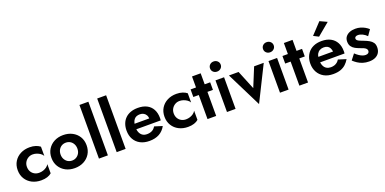

<svg xmlns="http://www.w3.org/2000/svg" viewBox="-9 -1678 5266 2624"><g transform="rotate(-20 2624.0 -366.0)"><path d="M164 -230Q164 -190 181.5 -160Q199 -130 229 -113.5Q259 -97 296 -97Q326 -97 354 -106Q382 -115 404.5 -131.5Q427 -148 439 -170V-37Q415 -15 376.5 -2.5Q338 10 288 10Q214 10 155.5 -20Q97 -50 63.5 -104.5Q30 -159 30 -230Q30 -302 63.5 -356Q97 -410 155.5 -440Q214 -470 288 -470Q338 -470 376.5 -457Q415 -444 439 -424V-290Q427 -312 403.5 -328.5Q380 -345 352 -354.5Q324 -364 296 -364Q259 -364 229 -346Q199 -328 181.5 -298Q164 -268 164 -230Z M521 -230Q521 -302 554.5 -356Q588 -410 645.5 -440Q703 -470 776 -470Q849 -470 907 -440Q965 -410 998.5 -356Q1032 -302 1032 -230Q1032 -159 998.5 -104.5Q965 -50 907 -20Q849 10 776 10Q703 10 645.5 -20Q588 -50 554.5 -104.5Q521 -159 521 -230ZM654 -230Q654 -192 670.5 -162.5Q687 -133 714 -116.5Q741 -100 776 -100Q810 -100 837.5 -116.5Q865 -133 881.5 -162Q898 -191 898 -230Q898 -268 881.5 -298Q865 -328 837.5 -344Q810 -360 776 -360Q741 -360 714 -344Q687 -328 670.5 -298.5Q654 -269 654 -230Z M1258 -780V0H1128V-780Z M1516 -780V0H1386V-780Z M1862 10Q1786 10 1730 -19.5Q1674 -49 1643.5 -103Q1613 -157 1613 -230Q1613 -285 1630 -329.5Q1647 -374 1679.5 -405.5Q1712 -437 1758 -453.5Q1804 -470 1862 -470Q1938 -470 1991.5 -442.5Q2045 -415 2073.5 -362.5Q2102 -310 2102 -236Q2102 -226 2101 -217Q2100 -208 2100 -202H1745Q1748 -176 1757 -156Q1771 -123 1797.5 -106Q1824 -89 1862 -89Q1904 -89 1935.5 -105.5Q1967 -122 1986 -156L2100 -120Q2064 -55 2005 -22.5Q1946 10 1862 10ZM1962 -281Q1960 -307 1950 -327Q1937 -351 1914 -364.5Q1891 -378 1860 -378Q1832 -378 1810.5 -369.5Q1789 -361 1774 -342Q1759 -323 1752 -297Q1749 -289 1748 -281Z M2299 -230Q2299 -190 2316.5 -160Q2334 -130 2364 -113.5Q2394 -97 2431 -97Q2461 -97 2489 -106Q2517 -115 2539.5 -131.5Q2562 -148 2574 -170V-37Q2550 -15 2511.5 -2.5Q2473 10 2423 10Q2349 10 2290.5 -20Q2232 -50 2198.5 -104.5Q2165 -159 2165 -230Q2165 -302 2198.5 -356Q2232 -410 2290.5 -440Q2349 -470 2423 -470Q2473 -470 2511.5 -457Q2550 -444 2574 -424V-290Q2562 -312 2538.5 -328.5Q2515 -345 2487 -354.5Q2459 -364 2431 -364Q2394 -364 2364 -346Q2334 -328 2316.5 -298Q2299 -268 2299 -230Z M2913 -460V-350H2833V0H2707V-350H2628V-460H2707V-620H2833V-460Z M2976 -638Q2976 -670 2998 -691Q3020 -712 3053 -712Q3086 -712 3108.5 -691Q3131 -670 3131 -638Q3131 -607 3108.5 -586Q3086 -565 3053 -565Q3020 -565 2998 -586Q2976 -607 2976 -638ZM3115 -460V0H2990V-460Z M3326 -460 3439 -184 3552 -460H3692L3439 48L3186 -460Z M3747 -638Q3747 -670 3769 -691Q3791 -712 3824 -712Q3857 -712 3879.5 -691Q3902 -670 3902 -638Q3902 -607 3879.5 -586Q3857 -565 3824 -565Q3791 -565 3769 -586Q3747 -607 3747 -638ZM3886 -460V0H3761V-460Z M4249 -460V-350H4169V0H4043V-350H3964V-460H4043V-620H4169V-460Z M4525 -537 4451 -575 4601 -735 4705 -687ZM4418 -202Q4422 -172 4433 -150Q4448 -119 4474.5 -104Q4501 -89 4535 -89Q4564 -89 4587.5 -97Q4611 -105 4629 -120Q4647 -135 4659 -156L4773 -120Q4750 -81 4719 -52Q4688 -23 4643.5 -6.5Q4599 10 4535 10Q4457 10 4401.5 -21Q4346 -52 4316 -106.5Q4286 -161 4286 -230Q4286 -243 4287 -255Q4288 -267 4290 -279Q4300 -336 4331 -379Q4362 -422 4413.5 -446Q4465 -470 4535 -470Q4611 -470 4664.5 -441.5Q4718 -413 4746.5 -361Q4775 -309 4775 -236V-222Q4775 -213 4773 -202ZM4635 -281Q4631 -311 4619.5 -333Q4608 -355 4586 -366.5Q4564 -378 4533 -378Q4500 -378 4474.5 -364Q4449 -350 4434 -323Q4424 -304 4421 -281Z M4895 -159Q4924 -132 4949.5 -115.5Q4975 -99 4997 -91.5Q5019 -84 5039 -84Q5065 -84 5078.5 -95.5Q5092 -107 5092 -126Q5092 -143 5081 -155.5Q5070 -168 5048 -178.5Q5026 -189 4992 -200Q4961 -211 4930.5 -227.5Q4900 -244 4881 -271.5Q4862 -299 4862 -342Q4862 -384 4884 -412.5Q4906 -441 4943 -455.5Q4980 -470 5026 -470Q5065 -470 5099 -460Q5133 -450 5162 -433.5Q5191 -417 5214 -396L5157 -314Q5132 -341 5097 -358.5Q5062 -376 5030 -376Q5008 -376 4995 -367Q4982 -358 4982 -342Q4982 -326 4995 -315Q5008 -304 5031.5 -294.5Q5055 -285 5086 -273Q5123 -259 5154 -241.5Q5185 -224 5203.5 -198Q5222 -172 5222 -130Q5222 -84 5202 -51.5Q5182 -19 5144.5 -1.5Q5107 16 5054 16Q5005 16 4964 3Q4923 -10 4890.5 -31.5Q4858 -53 4832 -78Z"/></g></svg>

Font: Venryn Sans SemiBold
Style: Regular
Weight: 600
Designer: Owen Earl, indestructible type* (font) & Cristiano Sobral (main changes)
Version: Version 3.60;October 28, 2020;FontCreator 13.0.0.2681 64-bit